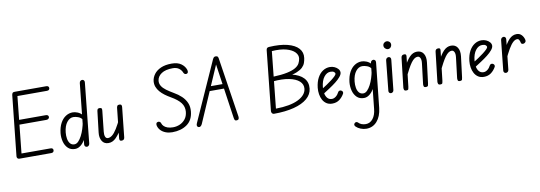

<svg xmlns="http://www.w3.org/2000/svg" viewBox="-75 -1322 6249 2222"><g transform="rotate(-10 3049.0 -211.0)"><path d="M69 0Q53 0 45.5 -9.5Q38 -19 39 -32L114 -740Q116 -754 122.5 -763Q129 -772 149 -772H518Q536 -772 543 -764Q550 -756 550 -745Q550 -735 543 -726.5Q536 -718 518 -718H171L102 -55H442Q460 -55 467 -47.5Q474 -40 474 -29Q474 -18 467 -9Q460 0 442 0ZM108 -388 114 -443H455Q473 -443 480.5 -435Q488 -427 488 -416Q488 -406 479 -397Q470 -388 453 -388Z M723 1Q671 1 639.5 -30Q608 -61 595.5 -109Q583 -157 588 -209Q596 -278 621.5 -325Q647 -372 685 -396.5Q723 -421 767 -421Q793 -421 823.5 -409Q854 -397 876 -372L870 -317Q853 -343 822 -354.5Q791 -366 765 -366Q722 -366 689 -324Q656 -282 648 -206Q644 -167 650 -132Q656 -97 674.5 -75Q693 -53 724 -53Q749 -53 771 -75.5Q793 -98 811.5 -133.5Q830 -169 843 -210.5Q856 -252 863 -290L846 -97Q836 -76 823 -58.5Q810 -41 794 -27.5Q778 -14 760.5 -6.5Q743 1 723 1ZM862 0Q850 0 841.5 -8.5Q833 -17 834 -33L908 -740Q910 -757 920 -764.5Q930 -772 941 -772Q952 -772 960.5 -763Q969 -754 967 -737L894 -33Q892 -17 882.5 -8.5Q873 0 862 0Z M1116 1Q1064 1 1040 -39.5Q1016 -80 1023 -138L1052 -384Q1053 -394 1058 -405Q1063 -416 1083 -416Q1103 -416 1107 -405Q1111 -394 1109 -381L1083 -138Q1079 -102 1088 -79.5Q1097 -57 1119 -57Q1144 -57 1169.5 -77Q1195 -97 1225 -144.5Q1255 -192 1292 -273L1281 -143Q1244 -79 1204.5 -39Q1165 1 1116 1ZM1268 0Q1253 0 1248.5 -8.5Q1244 -17 1245 -32L1283 -384Q1284 -394 1290 -405Q1296 -416 1315 -416Q1334 -416 1339 -405Q1344 -394 1342 -381L1305 -32Q1303 -16 1294.5 -8Q1286 0 1268 0Z M1864 6Q1823 6 1788.5 -7Q1754 -20 1731 -43.5Q1708 -67 1700 -97Q1696 -111 1699 -123.5Q1702 -136 1715 -140Q1728 -144 1739.5 -138.5Q1751 -133 1755 -118Q1760 -100 1776 -84Q1792 -68 1819 -58.5Q1846 -49 1883 -49Q1925 -49 1963 -65.5Q2001 -82 2027.5 -115.5Q2054 -149 2059 -201Q2064 -260 2029.5 -305.5Q1995 -351 1916 -396Q1881 -416 1850 -439Q1819 -462 1796 -489Q1773 -516 1761.5 -546.5Q1750 -577 1753 -613Q1758 -657 1786 -694.5Q1814 -732 1865.5 -755Q1917 -778 1993 -778Q2063 -778 2104 -748.5Q2145 -719 2159 -677Q2164 -661 2161.5 -648.5Q2159 -636 2147 -632Q2135 -628 2124.5 -633Q2114 -638 2109 -650Q2097 -682 2069 -702.5Q2041 -723 1996 -723Q1911 -723 1863.5 -691Q1816 -659 1810 -608Q1807 -575 1824.5 -546.5Q1842 -518 1877.5 -492Q1913 -466 1961 -438Q2009 -411 2046.5 -375.5Q2084 -340 2103.5 -295Q2123 -250 2117 -192Q2107 -92 2037.5 -43Q1968 6 1864 6Z M2174 0Q2161 -4 2157 -16Q2153 -28 2162 -48L2474 -744Q2481 -758 2488 -765Q2495 -772 2510 -772Q2527 -772 2533 -764Q2539 -756 2541 -743L2649 -40Q2651 -24 2646 -13Q2641 -2 2624 0Q2605 1 2599.5 -9Q2594 -19 2592 -33L2493 -713L2512 -710L2216 -29Q2210 -15 2199 -5.5Q2188 4 2174 0ZM2351 -388 2373 -442H2563L2573 -388Z M3059 0Q3046 0 3037.5 -11Q3029 -22 3030 -37L3104 -740Q3106 -757 3114 -764Q3122 -771 3137 -772Q3266 -780 3353.5 -757.5Q3441 -735 3483 -688Q3525 -641 3516 -575Q3512 -546 3502.5 -519Q3493 -492 3469.5 -469Q3446 -446 3403 -428Q3360 -410 3290.5 -398Q3221 -386 3117 -381L3122 -424Q3227 -428 3291.5 -442Q3356 -456 3390.5 -477Q3425 -498 3439 -524.5Q3453 -551 3457 -580Q3462 -621 3429.5 -655Q3397 -689 3330 -707.5Q3263 -726 3161 -719L3092 -55Q3261 -57 3355 -103.5Q3449 -150 3457 -225Q3462 -277 3421.5 -313.5Q3381 -350 3301.5 -366Q3222 -382 3111 -371L3116 -423Q3247 -433 3339.5 -411.5Q3432 -390 3478 -340.5Q3524 -291 3516 -216Q3509 -149 3452 -100.5Q3395 -52 3295 -26Q3195 0 3059 0Z M3745 1Q3706 1 3678.5 -17Q3651 -35 3634.5 -65Q3618 -95 3612 -132.5Q3606 -170 3610 -209Q3618 -278 3643.5 -325Q3669 -372 3707 -396.5Q3745 -421 3789 -421Q3818 -421 3843.5 -409.5Q3869 -398 3885 -379.5Q3901 -361 3901 -339Q3901 -316 3878.5 -288.5Q3856 -261 3820 -233Q3784 -205 3743.5 -178.5Q3703 -152 3667 -129L3660 -187Q3687 -204 3718.5 -225Q3750 -246 3778 -267.5Q3806 -289 3823.5 -306.5Q3841 -324 3841 -334Q3841 -345 3828 -355.5Q3815 -366 3787 -366Q3744 -366 3711 -324Q3678 -282 3670 -206Q3666 -167 3672.5 -132Q3679 -97 3698.5 -75Q3718 -53 3751 -53Q3774 -53 3797 -70.5Q3820 -88 3836 -120Q3841 -129 3852.5 -132Q3864 -135 3875 -128Q3886 -122 3889 -111Q3892 -100 3887 -91Q3865 -51 3830 -25Q3795 1 3745 1Z M4118 1Q4066 1 4034.5 -30Q4003 -61 3990.5 -109Q3978 -157 3983 -209Q3991 -278 4016.5 -325Q4042 -372 4080 -396.5Q4118 -421 4162 -421Q4188 -421 4218.5 -409Q4249 -397 4271 -372L4265 -317Q4248 -343 4217 -354.5Q4186 -366 4160 -366Q4117 -366 4084 -324Q4051 -282 4043 -206Q4039 -167 4045 -132Q4051 -97 4069.5 -75Q4088 -53 4119 -53Q4144 -53 4166 -75.5Q4188 -98 4206.5 -133.5Q4225 -169 4238 -210.5Q4251 -252 4258 -290L4241 -97Q4231 -76 4218 -58.5Q4205 -41 4189 -27.5Q4173 -14 4155.5 -6.5Q4138 1 4118 1ZM4084 356Q4050 356 4017 343Q3984 330 3962 308Q3951 296 3952 284.5Q3953 273 3966 264Q3974 259 3983 260Q3992 261 3999 268Q4031 302 4086 302Q4136 302 4169.5 260Q4203 218 4210 146L4266 -384Q4268 -400 4278 -408Q4288 -416 4299 -416Q4310 -416 4319 -407Q4328 -398 4326 -380L4270 146Q4259 243 4209.5 299.5Q4160 356 4084 356Z M4436 0Q4424 0 4415.5 -8.5Q4407 -17 4409 -33L4445 -384Q4447 -400 4457 -408Q4467 -416 4479 -416Q4490 -416 4498.5 -407Q4507 -398 4505 -380L4468 -33Q4467 -17 4457 -8.5Q4447 0 4436 0ZM4489 -508Q4472 -508 4457.5 -522Q4443 -536 4443 -555Q4443 -574 4456.5 -587Q4470 -600 4489 -600Q4507 -600 4520.5 -587.5Q4534 -575 4534 -555Q4534 -536 4521 -522Q4508 -508 4489 -508Z M4614 0Q4595 0 4590 -11.5Q4585 -23 4586 -37L4626 -384Q4628 -400 4637 -408Q4646 -416 4664 -416Q4679 -416 4683 -407.5Q4687 -399 4685 -384L4645 -37Q4643 -25 4640 -12.5Q4637 0 4614 0ZM4844 0Q4825 0 4821 -11.5Q4817 -23 4818 -37L4847 -278Q4852 -317 4841.5 -339.5Q4831 -362 4810 -362Q4773 -362 4734.5 -310Q4696 -258 4640 -135L4652 -268Q4686 -339 4725 -380Q4764 -421 4813 -421Q4864 -421 4889 -382.5Q4914 -344 4906 -278L4876 -37Q4875 -25 4871 -12.5Q4867 0 4844 0Z M5014 0Q4995 0 4990 -11.5Q4985 -23 4986 -37L5026 -384Q5028 -400 5037 -408Q5046 -416 5064 -416Q5079 -416 5083 -407.5Q5087 -399 5085 -384L5045 -37Q5043 -25 5040 -12.5Q5037 0 5014 0ZM5244 0Q5225 0 5221 -11.5Q5217 -23 5218 -37L5247 -278Q5252 -317 5241.5 -339.5Q5231 -362 5210 -362Q5173 -362 5134.5 -310Q5096 -258 5040 -135L5052 -268Q5086 -339 5125 -380Q5164 -421 5213 -421Q5264 -421 5289 -382.5Q5314 -344 5306 -278L5276 -37Q5275 -25 5271 -12.5Q5267 0 5244 0Z M5527 1Q5488 1 5460.5 -17Q5433 -35 5416.5 -65Q5400 -95 5394 -132.5Q5388 -170 5392 -209Q5400 -278 5425.5 -325Q5451 -372 5489 -396.5Q5527 -421 5571 -421Q5600 -421 5625.5 -409.5Q5651 -398 5667 -379.5Q5683 -361 5683 -339Q5683 -316 5660.5 -288.5Q5638 -261 5602 -233Q5566 -205 5525.5 -178.5Q5485 -152 5449 -129L5442 -187Q5469 -204 5500.5 -225Q5532 -246 5560 -267.5Q5588 -289 5605.5 -306.5Q5623 -324 5623 -334Q5623 -345 5610 -355.5Q5597 -366 5569 -366Q5526 -366 5493 -324Q5460 -282 5452 -206Q5448 -167 5454.5 -132Q5461 -97 5480.5 -75Q5500 -53 5533 -53Q5556 -53 5579 -70.5Q5602 -88 5618 -120Q5623 -129 5634.5 -132Q5646 -135 5657 -128Q5668 -122 5671 -111Q5674 -100 5669 -91Q5647 -51 5612 -25Q5577 1 5527 1Z M5787 0Q5775 0 5766.5 -8Q5758 -16 5759 -32L5796 -384Q5798 -400 5808.5 -408Q5819 -416 5830 -416Q5841 -416 5849.5 -407Q5858 -398 5856 -380L5819 -32Q5817 -16 5807.5 -8Q5798 0 5787 0ZM6054 -301Q6044 -295 6031 -298Q6018 -301 6016 -311Q6012 -331 6004 -346.5Q5996 -362 5980 -362Q5956 -362 5931 -339Q5906 -316 5877 -266.5Q5848 -217 5811 -135L5822 -266Q5859 -343 5897 -382Q5935 -421 5984 -421Q6019 -421 6041.5 -397.5Q6064 -374 6072 -341Q6076 -324 6070 -315Q6064 -306 6054 -301Z"/></g></svg>

Font: Edu SA Beginner
Style: Regular
Weight: 400
Designer: Tina and Corey Anderson
Foundry: Google for Education
Version: Version 1.003